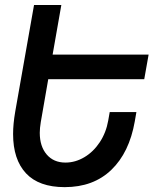

<svg xmlns="http://www.w3.org/2000/svg" viewBox="-20 -745 640 770"><path d="M226 -725 191 -526H576L558.5 -427.5H173.5L143.5 -255Q139.5 -231 139.5 -212.5Q139.5 -158 167.2 -125.5Q195 -93 242.5 -93Q282 -93 318.2 -114.5Q354.5 -136 380 -174.5Q405.5 -213 414 -261.5L420 -295.5H527L520.5 -258Q498.5 -133 426.5 -63.8Q354.5 5.5 239.5 5.5Q136 5.5 84.2 -50Q32.5 -105.5 32.5 -207.5Q32.5 -247.5 41 -297L116.5 -725Z"/></svg>

Font: JuliaMono Medium
Style: Italic
Weight: 500
Italic angle: -9°
Monospace: yes
Designer: cormullion
Foundry: corm
Version: Version 0.054; ttfautohint (v1.8.4)